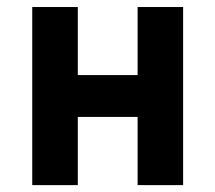

<svg xmlns="http://www.w3.org/2000/svg" viewBox="-20 -538 626 558"><path d="M379.9 0V-517.6H512.2V0ZM73.7 0V-517.6H206.1V0ZM161.1 -198.2V-319.8H427.2V-198.2Z"/></svg>

Font: Cascadia Mono
Style: Regular
Weight: 400
Monospace: yes
Designer: Aaron Bell
Foundry: Saja Typeworks
Version: Version 2102.003